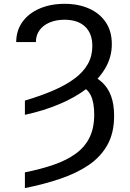

<svg xmlns="http://www.w3.org/2000/svg" viewBox="-20 -757 671 990"><path d="M108.4 -165V-238.3Q191.9 -263.2 256.6 -291.3Q321.3 -319.3 365.7 -352.8Q410.2 -386.2 433.1 -427.2Q456.1 -468.3 456.1 -519.5Q456.1 -584.5 418.9 -619.6Q381.8 -654.8 313.5 -655.3Q268.6 -655.3 234.9 -640.6Q201.2 -626 183.1 -600.1Q165 -574.2 165 -540H63.5Q64 -600.6 96.2 -644.8Q128.4 -689 184.8 -713.1Q241.2 -737.3 313.5 -737.3Q383.8 -737.3 438.7 -713.1Q493.7 -689 525.1 -642.6Q556.6 -596.2 556.6 -529.3Q556.6 -462.9 522.9 -405.3Q489.3 -347.7 428.5 -301Q367.7 -254.4 285.9 -220Q204.1 -185.5 108.4 -165ZM390.6 -316.4 440.4 -372.1Q481 -357.4 509.5 -329.8Q538.1 -302.2 553.2 -260.3Q568.4 -218.3 568.4 -159.2Q568.4 -72.3 534.2 -10.5Q500 51.3 438 93.5Q376 135.7 292 164.3Q208 192.9 108.4 212.9V131.8Q192.9 114.7 259.3 91.6Q325.7 68.4 371.8 34.4Q418 0.5 441.9 -48.3Q465.8 -97.2 465.8 -166Q465.8 -228 448.5 -264.4Q431.2 -300.8 390.6 -316.4Z"/></svg>

Font: Inter
Style: Regular
Weight: 400
Designer: Rasmus Andersson
Foundry: rsms
Version: Version 4.000;git-8c9346024